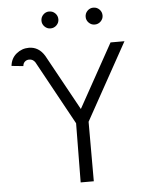

<svg xmlns="http://www.w3.org/2000/svg" viewBox="-58 -914 748 961"><g transform="rotate(-5 316.0 -433.0)"><path d="M225 -866Q243 -866 255.5 -853.5Q268 -841 268 -823Q268 -806 255.5 -793.5Q243 -781 225 -781Q208 -781 195.5 -793.5Q183 -806 183 -823Q183 -841 195.5 -853.5Q208 -866 225 -866ZM447 -866Q465 -866 477.5 -853.5Q490 -841 490 -823Q490 -806 477.5 -793.5Q465 -781 447 -781Q430 -781 417.5 -793.5Q405 -806 405 -823Q405 -841 417.5 -853.5Q430 -866 447 -866ZM73 -605 14 -611Q18 -649 45.5 -671.5Q73 -694 108 -694Q158 -694 187 -646L341 -366L518 -685H588L374 -299V0H308L311 -297L135 -618Q124 -635 105 -635Q92 -635 83 -627Q74 -619 73 -605Z"/></g></svg>

Font: Bellota
Style: Regular
Weight: 400
Designer: Kemie Guaida
Foundry: Kemie Guaida
Version: Version 1.000;PS 002.000;hotconv 1.0.70;makeotf.lib2.5.58329